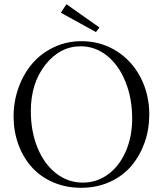

<svg xmlns="http://www.w3.org/2000/svg" viewBox="-20 -870 766 903"><path d="M431.2 -719.2 266.1 -810.1 292.5 -850.1 447.8 -740.7ZM361.3 13.2Q289.6 13.2 229.5 -12.9Q169.4 -39.1 128.9 -84.5Q88.4 -129.9 66.2 -191.2Q43.9 -252.4 43.9 -322.3Q43.9 -393.6 67.4 -458.3Q90.8 -522.9 131.8 -571Q172.9 -619.1 232.9 -647.7Q293 -676.3 362.8 -676.3Q453.1 -676.3 526.4 -630.9Q599.6 -585.4 640.9 -506.3Q682.1 -427.2 682.1 -330.6Q682.1 -261.7 660.2 -199.7Q638.2 -137.7 598.1 -90.1Q558.1 -42.5 496.8 -14.6Q435.5 13.2 361.3 13.2ZM369.6 -11.2Q435.1 -11.2 488.3 -50Q541.5 -88.9 571.5 -158Q601.6 -227.1 601.6 -312.5Q601.6 -408.2 569.8 -486.3Q538.1 -564.5 482.7 -608.4Q427.2 -652.3 359.9 -652.3Q262.2 -652.3 193.6 -565.7Q125 -479 125 -347.7Q125 -252 156.5 -175Q188 -98.1 243.9 -54.7Q299.8 -11.2 369.6 -11.2Z"/></svg>

Font: Elstob Light
Style: Regular
Weight: 300
Designer: Peter S. Baker
Version: Version 1.015